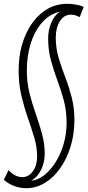

<svg xmlns="http://www.w3.org/2000/svg" viewBox="-42 -769 464 1009"><path d="M3 125Q18 142 37 152Q56 162 75 162Q108 162 130.5 131.5Q153 101 153 54Q153 4 138 -46Q123 -96 104 -150.5Q85 -205 70.5 -266Q56 -327 56 -398Q56 -498 89 -577.5Q122 -657 179.5 -703Q237 -749 312 -749Q333 -749 356.5 -745Q380 -741 398 -733L377 -679Q365 -685 354 -688.5Q343 -692 331 -692Q294 -692 272.5 -657.5Q251 -623 251 -571Q251 -516 266 -465.5Q281 -415 300.5 -364.5Q320 -314 334.5 -258.5Q349 -203 349 -139Q349 -65 329.5 -0.5Q310 64 275 114Q240 164 194 192Q148 220 96 220Q30 220 -22 176ZM272 -708Q217 -694 178.5 -650Q140 -606 119.5 -541Q99 -476 99 -397Q99 -336 113 -280Q127 -224 146 -170.5Q165 -117 179 -65Q193 -13 193 39Q193 82 175.5 120.5Q158 159 122 181Q159 177 192.5 150Q226 123 252 80.5Q278 38 293 -14.5Q308 -67 308 -122Q308 -187 293 -242Q278 -297 259 -348Q240 -399 225.5 -452.5Q211 -506 211 -568Q211 -609 226.5 -647.5Q242 -686 272 -708Z"/></svg>

Font: Georama SemiCondensed Light
Style: Italic
Weight: 300
Width: 4
Italic angle: -9°
Designer: Jean-Baptiste Levee
Foundry: Production Type
Version: Version 1.000